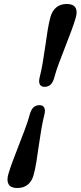

<svg xmlns="http://www.w3.org/2000/svg" viewBox="-20 -788 405 964"><path d="M254 -403.5Q247 -376 234.8 -364Q222.5 -352 203.5 -352Q186.5 -352 179.8 -364.5Q173 -377 180 -403.5Q187.5 -432 194.2 -471.5Q201 -511 207 -553.8Q213 -596.5 219.2 -635.5Q225.5 -674.5 233 -701.5Q241.5 -733 262.2 -750.5Q283 -768 315 -768Q347 -768 358.2 -750.5Q369.5 -733 361 -701.5Q353.5 -674.5 339 -635.5Q324.5 -596.5 307.8 -553.8Q291 -511 276.2 -471.5Q261.5 -432 254 -403.5ZM128 -208.5Q135 -236 147.2 -248Q159.5 -260 178.5 -260Q195.5 -260 202.2 -247.5Q209 -235 202 -208.5Q194.5 -180 187.8 -140.5Q181 -101 175 -58.2Q169 -15.5 162.8 23.5Q156.5 62.5 149 89.5Q141 121 120 138.5Q99 156 67 156Q35 156 24 138.5Q13 121 21 89.5Q28.5 62.5 43 23.5Q57.5 -15.5 74.2 -58.2Q91 -101 105.8 -140.5Q120.5 -180 128 -208.5Z"/></svg>

Font: Fraunces
Style: Italic
Weight: 900
Italic angle: -16°
Version: Version 1.000;[0bf87f6ff]